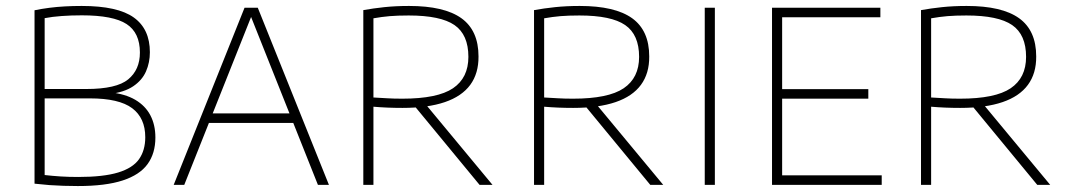

<svg xmlns="http://www.w3.org/2000/svg" viewBox="-20 -621 3592 645"><path d="M241.5 4Q216.5 4 193.2 3.2Q170 2.5 146.2 0.8Q122.5 -1 96 -4V-586.5Q120.5 -591.5 145.8 -594.8Q171 -598 198 -599.5Q225 -601 254.5 -601Q375.5 -601 429.5 -562.2Q483.5 -523.5 483.5 -445.5Q483.5 -411 470.5 -381.2Q457.5 -351.5 427.5 -331.2Q397.5 -311 347.5 -305L349 -311Q401 -305.5 434.8 -285.5Q468.5 -265.5 485.2 -233.5Q502 -201.5 502 -159Q502 -106 475.8 -69.8Q449.5 -33.5 392.2 -14.8Q335 4 241.5 4ZM243 -26.5Q327.5 -26.5 376.8 -41.5Q426 -56.5 447 -86.2Q468 -116 468 -160Q468 -224.5 424 -257.5Q380 -290.5 282 -290.5H122.5V-322H270Q371.5 -322 410.8 -354.5Q450 -387 450 -444.5Q450 -511 405.2 -540.2Q360.5 -569.5 255 -569.5Q219 -569.5 187.5 -567.2Q156 -565 130 -560V-33Q156.5 -30 184 -28.2Q211.5 -26.5 243 -26.5Z M563.5 0 801.5 -595H846L1085 0H1048L818.5 -576.5H828.5L599 0ZM670 -208 679.5 -240H968.5L977.5 -208Z M1200.5 0V-587Q1233.5 -593 1271.2 -597Q1309 -601 1354 -601Q1472.5 -601 1530 -559.8Q1587.5 -518.5 1587.5 -431.5Q1588 -374.5 1559.8 -336Q1531.5 -297.5 1474.5 -278Q1417.5 -258.5 1332 -258.5Q1306 -258.5 1282 -259.5Q1258 -260.5 1234.5 -262.5V0ZM1591 0 1358.5 -282H1400.5L1634.5 0ZM1331.5 -289.5Q1450 -289.5 1501.8 -324.5Q1553.5 -359.5 1553.5 -430Q1553.5 -504.5 1506.8 -536.8Q1460 -569 1353 -569Q1316.5 -569 1289.5 -566.8Q1262.5 -564.5 1234.5 -559.5V-293.5Q1262 -292 1282 -290.8Q1302 -289.5 1331.5 -289.5Z M1774 0V-587Q1807 -593 1844.8 -597Q1882.5 -601 1927.5 -601Q2046 -601 2103.5 -559.8Q2161 -518.5 2161 -431.5Q2161.5 -374.5 2133.2 -336Q2105 -297.5 2048 -278Q1991 -258.5 1905.5 -258.5Q1879.5 -258.5 1855.5 -259.5Q1831.5 -260.5 1808 -262.5V0ZM2164.5 0 1932 -282H1974L2208 0ZM1905 -289.5Q2023.5 -289.5 2075.2 -324.5Q2127 -359.5 2127 -430Q2127 -504.5 2080.2 -536.8Q2033.5 -569 1926.5 -569Q1890 -569 1863 -566.8Q1836 -564.5 1808 -559.5V-293.5Q1835.5 -292 1855.5 -290.8Q1875.5 -289.5 1905 -289.5Z M2347.5 0V-595H2381.5V0Z M2573.5 0V-595H2937.5V-563H2607.5V-32H2942V0ZM2597.5 -289.5V-321.5H2897V-289.5Z M3074 0V-587Q3107 -593 3144.8 -597Q3182.5 -601 3227.5 -601Q3346 -601 3403.5 -559.8Q3461 -518.5 3461 -431.5Q3461.5 -374.5 3433.2 -336Q3405 -297.5 3348 -278Q3291 -258.5 3205.5 -258.5Q3179.5 -258.5 3155.5 -259.5Q3131.5 -260.5 3108 -262.5V0ZM3464.5 0 3232 -282H3274L3508 0ZM3205 -289.5Q3323.5 -289.5 3375.2 -324.5Q3427 -359.5 3427 -430Q3427 -504.5 3380.2 -536.8Q3333.5 -569 3226.5 -569Q3190 -569 3163 -566.8Q3136 -564.5 3108 -559.5V-293.5Q3135.5 -292 3155.5 -290.8Q3175.5 -289.5 3205 -289.5Z"/></svg>

Font: Encode Sans SC Condensed Thin Thin
Style: Regular
Weight: 250
Version: Version 3.002